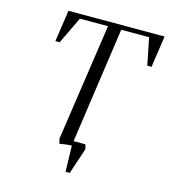

<svg xmlns="http://www.w3.org/2000/svg" viewBox="-123 -799 918 1042"><g transform="rotate(15 336.0 -278.0)"><path d="M106 -524.9 131.8 -702.1H671.9L646 -524.9H622.1L591.8 -676.8H435.1L341.8 -25.9H408.2L415 0L366.2 146H342.8L338.9 0Q314 0 271 7.8L264.2 -19L360.8 -676.8H203.1L129.9 -524.9Z"/></g></svg>

Font: Dihjauti S
Style: Italic
Weight: 400
Italic angle: -9°
Designer: T. Christopher White
Version: Version 3.0.0